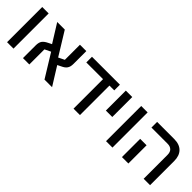

<svg xmlns="http://www.w3.org/2000/svg" viewBox="142 -1477 2347 2347"><g transform="rotate(45 1315.5 -304.0)"><path d="M82 -608H193V0H82Z M357 -221Q357 -273 377.5 -300.5Q398 -328 442 -349L488 -372L341 -608H472L656 -309L734 -347V-608H844V-387Q844 -361 839 -341.5Q834 -322 823.5 -307Q813 -292 797 -280.5Q781 -269 759 -259L713 -236L860 0H729L545 -299L467 -261V0H357Z M1231 -510H942V-608H1425V-510H1342V0H1231Z M1527 -608H1638V-263H1527Z M1793 -608H1904V0H1793Z M2443 -411Q2443 -462 2417 -486Q2391 -510 2348 -510H2068V-608H2363Q2456 -608 2505 -558Q2554 -508 2554 -417V0H2443ZM2068 -315H2179V0H2068Z"/></g></svg>

Font: IBM Plex Sans Hebrew Medium
Style: Regular
Weight: 500
Designer: Mike Abbink, Paul van der Laan, Pieter van Rosmalen, Yanek Iontef
Foundry: Bold Monday
Version: Version 1.2